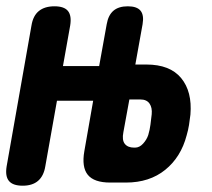

<svg xmlns="http://www.w3.org/2000/svg" viewBox="-52 -580 672 610"><path d="M244 -260H129L92 -52Q87 -21 69 -5.5Q51 10 20 10Q-11 10 -23.5 -5Q-36 -20 -31 -51L48 -499Q53 -530 71.5 -545Q90 -560 121 -560Q152 -560 164 -545Q176 -530 171 -499L148 -370H263L287 -503Q292 -532 308.5 -546Q325 -560 354 -560Q383 -560 394.5 -546Q406 -532 401 -503L378 -375H413Q488 -375 523.5 -332Q559 -289 553 -216Q551 -199 548.5 -183Q546 -167 541 -150Q523 -81 473 -40.5Q423 0 348 0H298Q247 0 227 -24.5Q207 -49 216 -100ZM359 -264 340 -160Q335 -135 344.5 -123Q354 -111 374 -111H377Q391 -111 402.5 -123.5Q414 -136 419 -151Q424 -168 426 -184Q428 -200 430 -217Q432 -238 423 -251Q414 -264 394 -264Z"/></svg>

Font: Maple Mono NL ExtraBold
Style: Italic
Weight: 800
Italic angle: -10°
Monospace: yes
Designer: subframe7536
Version: Version 7.000